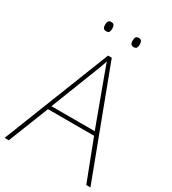

<svg xmlns="http://www.w3.org/2000/svg" viewBox="-212 -1007 1002 1118"><g transform="rotate(30 288.5 -447.5)"><path d="M435 -296H144L260 -593Q268 -613 277 -636.5Q286 -660 293 -682Q303 -654 311 -632.5Q319 -611 325 -594ZM549 0H577L307 -716H282L0 0H28L135 -271H445ZM362 -864Q362 -833 385 -833Q401 -833 405.5 -842Q410 -851 410 -864Q410 -876 405.5 -885.5Q401 -895 385 -895Q362 -895 362 -864ZM177 -864Q177 -833 200 -833Q217 -833 221 -842Q225 -851 225 -864Q225 -876 221 -885.5Q217 -895 200 -895Q177 -895 177 -864Z"/></g></svg>

Font: Noto Sans UI Thin
Style: Regular
Weight: 250
Designer: Monotype Design Team
Foundry: Monotype Imaging Inc.
Version: Version 1.901